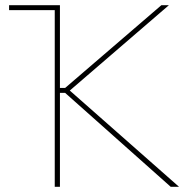

<svg xmlns="http://www.w3.org/2000/svg" viewBox="-20 -720 725 740"><path d="M191 0H211V-362H231L638 0H670L249 -371L631 -700H602L231 -381H211V-700H15V-681H191Z"/></svg>

Font: Fixel Text Thin
Style: Regular
Weight: 100
Width: 4
Designer: AlfaBravo + MacPaw
Foundry: Kyrylo Tkachov, Marchela Mozhyna, Serhii Makarenko, Maria Weinstein, Zakhar Kryvoshyya
Version: Version 1.211